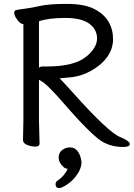

<svg xmlns="http://www.w3.org/2000/svg" viewBox="-20 -735 686 985"><path d="M285 230Q265 230 265 210Q265 200 273 193Q292 181 308 162Q323 143 327 131Q325 131 320 130Q310 127 305 121Q281 99 281 73.5Q281 48 299 34.5Q317 21 340 21Q363 21 378.5 41Q394 61 398 96Q398 133 368 171Q338 209 296 227Q290 230 285 230ZM98 -17 100 -116V-610H105Q82 -610 61 -645Q53 -658 53 -670Q53 -682 66 -684Q86 -688 112 -691Q138 -694 185.5 -704.5Q233 -715 322.5 -715Q412 -715 462.5 -689.5Q513 -664 536.5 -624Q560 -584 560 -534.5Q560 -485 530.5 -443.5Q501 -402 448.5 -372.5Q396 -343 338 -338L286 -333Q307 -312 350 -264Q540 -51 599 -31Q646 -11 646 4Q646 19 612 19Q536 19 483 -23.5Q430 -66 343 -164L275 -241Q221 -300 201 -313Q181 -326 180 -326V-115L183 1Q183 17 161.5 17Q140 17 119 8.5Q98 0 98 -17ZM180 -387Q185 -394 201 -394H221Q341 -394 403 -431Q437 -452 457.5 -480.5Q478 -509 478 -537Q478 -584 438 -613.5Q398 -643 314 -643Q230 -643 180 -626Z"/></svg>

Font: LXGW WenKai Medium
Style: Regular
Weight: 500
Designer: LXGW / Fontworks Inc.
Foundry: LXGW / Fontworks Inc.
Version: Version 1.501; October 10, 2024